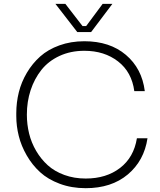

<svg xmlns="http://www.w3.org/2000/svg" viewBox="-20 -964 833 1001"><path d="M455.1 -796.9H382.8L269 -943.8H320.8L410.2 -828.1H429.2L515.1 -943.8H565.9ZM426.8 17.1Q353 17.1 291.5 -5.9Q230 -28.8 189 -66.4Q147.9 -104 119.4 -153.6Q90.8 -203.1 77.9 -254.9Q64.9 -306.6 64.9 -358.9V-374Q64.9 -429.7 78.1 -482.9Q91.3 -536.1 120.1 -584.7Q148.9 -633.3 189.7 -669.7Q230.5 -706.1 289.8 -727.5Q349.1 -749 419.9 -749Q552.2 -749 636.2 -678Q720.2 -606.9 734.9 -488.8H680.2Q667 -588.4 595.5 -643.8Q523.9 -699.2 419.9 -699.2Q348.1 -699.2 290.3 -672.4Q232.4 -645.5 195.8 -599.4Q159.2 -553.2 139.6 -493.7Q120.1 -434.1 120.1 -366.2Q120.1 -315.4 131.8 -267.6Q143.6 -219.7 168.7 -177Q193.8 -134.3 229.2 -102.3Q264.6 -70.3 315.7 -51.8Q366.7 -33.2 426.8 -33.2Q534.2 -33.2 606 -88.4Q677.7 -143.6 693.8 -243.2H749Q731.4 -126 646.2 -54.4Q561 17.1 426.8 17.1Z"/></svg>

Font: Sora ExtraLight
Style: Regular
Weight: 200
Designer: Jonathan Barnbrook, Julián Moncada
Foundry: Barnbrook Fonts
Version: Version 2.000